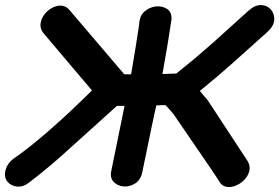

<svg xmlns="http://www.w3.org/2000/svg" viewBox="-47 -738 1106 760"><path d="M69 -16Q155 -82 234 -155L416 -319H446Q442 -300 394 -64Q387 -35 402.5 -18.5Q418 -2 442.5 0Q467 2 489 -12.5Q511 -27 517 -60Q566 -300 572 -321L608 -322L610 -320Q625 -304 640 -286L794 -61Q815 -30 819 -23Q829 -3 847 1Q865 5 884.5 -2.5Q904 -10 919 -25Q934 -40 939.5 -59.5Q945 -79 934 -99L776 -340L744 -378Q776 -404 814 -436L878 -492L1012 -612Q1037 -635 1038.5 -659Q1040 -683 1025.5 -700Q1011 -717 987 -718Q963 -719 937 -696L794 -567L727 -509Q686 -475 651 -447L596 -445Q618 -566 632 -662Q633 -690 614.5 -702.5Q596 -715 570.5 -712.5Q545 -710 525 -692.5Q505 -675 504 -642Q491 -554 472 -444H445L444 -445L230 -696Q216 -714 197 -715.5Q178 -717 159.5 -707Q141 -697 128.5 -680.5Q116 -664 113.5 -644.5Q111 -625 124 -608L317 -380Q129 -194 4 -108Q-18 -91 -25 -65Q-32 -37 -18 -19.5Q-4 -2 20.5 0.5Q45 3 69 -16Z"/></svg>

Font: Balsamiq Sans
Style: Bold Italic
Weight: 700
Italic angle: -12°
Designer: Michael Angeles
Foundry: Balsamiq SRL
Version: Version 1.020; ttfautohint (v1.8.4.7-5d5b);gftools[0.9.26]